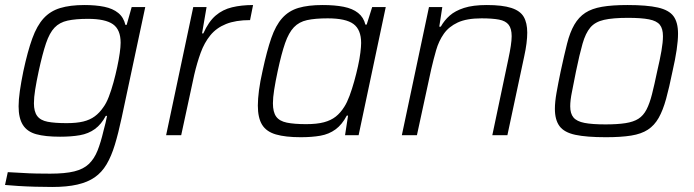

<svg xmlns="http://www.w3.org/2000/svg" viewBox="-21 -538 2763 764"><path d="M187 206Q155 206 119 205Q83 204 51.5 202Q20 200 -1 198L10 147Q36 148 65.5 150Q95 152 124.5 152.5Q154 153 179 153Q238 153 274.5 144Q311 135 332.5 114.5Q354 94 367 61.5Q380 29 391 -18Q395 -32 399 -49Q403 -66 405 -77H400Q382 -43 356.5 -24.5Q331 -6 297 0Q263 6 218 6Q159 6 123 -4Q87 -14 70 -41Q53 -68 53 -115Q53 -141 58 -176Q63 -211 72 -255Q89 -334 107.5 -385Q126 -436 152.5 -465Q179 -494 218.5 -506Q258 -518 315 -518Q360 -518 394 -511Q428 -504 449.5 -486.5Q471 -469 478 -439H483L503 -510H557L463 -69Q450 -8 436 38Q422 84 403 116Q384 148 356 167.5Q328 187 286.5 196.5Q245 206 187 206ZM244 -48Q284 -48 310.5 -54.5Q337 -61 356 -75Q375 -89 390 -111Q402 -127 412 -153Q422 -179 430.5 -210Q439 -241 445.5 -271.5Q452 -302 455.5 -327Q459 -352 459 -368Q459 -420 428.5 -441.5Q398 -463 329 -463Q280 -463 248 -456Q216 -449 196 -428Q176 -407 162 -365.5Q148 -324 133 -255Q124 -213 119 -181.5Q114 -150 114 -127Q114 -94 127 -76.5Q140 -59 168.5 -53.5Q197 -48 244 -48Z M640 0 748 -510H801L783 -405H788Q809 -452 837 -476Q865 -500 902.5 -509Q940 -518 986 -518L974 -458Q917 -458 878.5 -442.5Q840 -427 816 -397.5Q792 -368 777.5 -328Q763 -288 752 -241L700 0Z M1176 8Q1115 8 1077 -3Q1039 -14 1022 -41.5Q1005 -69 1005 -118Q1005 -144 1009.5 -178.5Q1014 -213 1024 -257Q1041 -336 1058.5 -386.5Q1076 -437 1102 -466Q1128 -495 1166.5 -506.5Q1205 -518 1263 -518Q1311 -518 1346.5 -511Q1382 -504 1404 -486.5Q1426 -469 1433 -440H1438L1460 -510H1514L1406 0H1352L1364 -78H1359Q1340 -42 1314 -23Q1288 -4 1254 2Q1220 8 1176 8ZM1197 -44Q1240 -44 1268 -51.5Q1296 -59 1315 -74Q1334 -89 1349 -113Q1360 -130 1370 -157Q1380 -184 1388.5 -214.5Q1397 -245 1403.5 -274.5Q1410 -304 1413 -328.5Q1416 -353 1416 -367Q1416 -420 1385.5 -442.5Q1355 -465 1283 -465Q1233 -465 1201 -458Q1169 -451 1148.5 -429.5Q1128 -408 1113.5 -366.5Q1099 -325 1084 -255Q1075 -213 1070 -181Q1065 -149 1065 -127Q1065 -92 1078 -74Q1091 -56 1120.5 -50Q1150 -44 1197 -44Z M1578 0 1686 -510H1739L1727 -432H1733Q1747 -457 1768.5 -476Q1790 -495 1825.5 -506.5Q1861 -518 1916 -518Q1978 -518 2013.5 -506.5Q2049 -495 2063 -471Q2077 -447 2077 -408Q2077 -389 2074 -365Q2071 -341 2065 -314L1998 0H1938L2002 -304Q2008 -332 2011.5 -355Q2015 -378 2015 -394Q2015 -424 2003 -439.5Q1991 -455 1964.5 -460Q1938 -465 1895 -465Q1836 -465 1800.5 -448.5Q1765 -432 1745 -403.5Q1725 -375 1714.5 -338.5Q1704 -302 1695 -263L1638 0Z M2390 8Q2313 8 2268.5 -1.5Q2224 -11 2205.5 -36Q2187 -61 2187 -105Q2187 -132 2193.5 -169Q2200 -206 2210 -254Q2224 -319 2235.5 -364.5Q2247 -410 2264.5 -440Q2282 -470 2308 -487Q2334 -504 2374.5 -511Q2415 -518 2476 -518Q2553 -518 2597 -508Q2641 -498 2659 -473.5Q2677 -449 2677 -404Q2677 -377 2671.5 -339.5Q2666 -302 2655 -254Q2642 -190 2629.5 -144.5Q2617 -99 2600 -69Q2583 -39 2557 -22Q2531 -5 2490.5 1.5Q2450 8 2390 8ZM2388 -43Q2436 -43 2468 -48Q2500 -53 2519.5 -65.5Q2539 -78 2551.5 -102Q2564 -126 2573.5 -163.5Q2583 -201 2594 -254Q2605 -301 2611 -335.5Q2617 -370 2617 -394Q2617 -424 2604.5 -439.5Q2592 -455 2561.5 -461Q2531 -467 2478 -467Q2418 -467 2382.5 -459Q2347 -451 2328 -428.5Q2309 -406 2297 -364Q2285 -322 2271 -254Q2262 -207 2255 -173Q2248 -139 2248 -115Q2248 -86 2261 -70.5Q2274 -55 2304.5 -49Q2335 -43 2388 -43Z"/></svg>

Font: Saira Thin Light
Style: Italic
Weight: 300
Italic angle: -12°
Version: Version 1.101